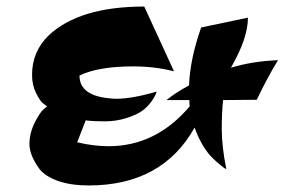

<svg xmlns="http://www.w3.org/2000/svg" viewBox="-20 -521 870 587"><path d="M388 -318Q280 -318 223 -290Q223 -227 320 -220Q327 -219 335 -219Q384 -219 459 -241Q456 -229 443.5 -211.5Q431 -194 414.5 -182Q398 -170 366.5 -160Q335 -150 300.5 -150Q266 -150 242 -153L216 -86Q266 -74 312 -74Q457 -74 560 -196Q559 -202 559 -215H489Q514 -236 558 -260Q561 -341 595 -437L738 -467Q738 -404 686 -314Q752 -334 830 -337Q799 -287 765 -216L662 -215Q658 -178 658 -125.5Q658 -73 672 -4Q666 -6 650 -19.5Q634 -33 622 -46Q593 -80 575 -131Q476 46 251 46Q196 46 157 32Q118 18 101 -4Q70 -46 70 -81Q70 -122 96 -164Q106 -181 113 -186.5Q120 -192 124 -196Q119 -199 110.5 -206Q102 -213 90 -237Q78 -261 78 -292Q78 -363 128 -412Q222 -501 421 -501L512 -303Q453 -318 388 -318Z"/></svg>

Font: Ceviche One
Style: Regular
Weight: 400
Version: Version 1.002